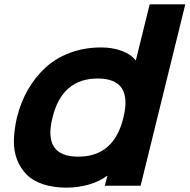

<svg xmlns="http://www.w3.org/2000/svg" viewBox="-20 -860 879 890"><path d="M551.8 -314Q597.2 -496.1 433.1 -496.1Q267.1 -496.1 223.1 -314Q178.2 -133.8 342.8 -133.8Q508.3 -133.8 551.8 -314ZM838.9 -839.8 631.8 1H465.8L478 -44.9H476.1Q441.4 -19 392.1 -4.6Q342.8 9.8 288.1 9.8Q227.1 9.8 179.9 -5.9Q132.8 -21.5 104 -50.3Q75.2 -79.1 59.3 -119.4Q43.5 -159.7 44.4 -208.5Q45.4 -257.3 58.1 -314Q75.7 -385.3 109.4 -444.1Q143.1 -502.9 191.4 -547.1Q239.7 -591.3 305.9 -615.7Q372.1 -640.1 449.2 -640.1Q501.5 -640.1 544.2 -624.3Q586.9 -608.4 607.9 -581.1H609.9L673.8 -839.8Z"/></svg>

Font: Sinkin Sans 700 Bold Italic
Style: Bold Italic
Weight: 700
Italic angle: -112°
Designer: Keith Bates
Foundry: K-Type
Version: Sinkin Sans (version 1.0)  by Keith Bates   •   © 2014   www